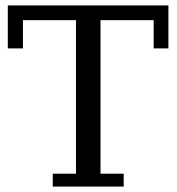

<svg xmlns="http://www.w3.org/2000/svg" viewBox="-20 -687 650 707"><path d="M174.3 0V-47.4H259.8V-612.8H64.5V-508.8H8.8V-667H600.1V-508.8H545.9V-612.8H350.1V-47.4H435.5V0Z"/></svg>

Font: KhunPaOh
Style: Regular
Weight: 400
Designer: Khon Soe Zaw Thu
Version: Version 1.00 July 11, 2016, initial release